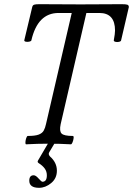

<svg xmlns="http://www.w3.org/2000/svg" viewBox="-20 -687 636 918"><path d="M105 3Q101 3 101.5 -7Q102 -17 105.5 -27Q109 -37 113 -37Q148 -37 165 -43.5Q182 -50 189 -62.5Q196 -75 200 -94L323 -625H260Q160 -625 130 -494Q129 -490 120.5 -488Q112 -486 104 -487.5Q96 -489 96 -494L134 -653Q136 -662 143 -664.5Q150 -667 168 -667Q218 -667 267 -666.5Q316 -666 365 -666Q415 -666 464 -666.5Q513 -667 562 -667Q582 -667 589 -664.5Q596 -662 596 -653L559 -494Q558 -489 549 -487Q540 -485 532 -487Q524 -489 524 -494Q530 -526 530 -541Q530 -625 455 -625H393L270 -93Q263 -60 274.5 -48.5Q286 -37 328 -37Q333 -37 332 -27Q331 -17 327 -7Q323 3 319 3Q267 0 212 0Q159 0 105 3ZM167 211Q120 211 120 177Q120 151 141 151Q151 151 164 166Q178 182 183 182Q204 182 204 151Q204 133 194 119Q184 105 165 93Q157 88 162 80L210 -2H241L216 40Q209 50 219 61Q252 90 252 129Q252 166 224.5 188.5Q197 211 167 211Z"/></svg>

Font: Junicode Two Beta Condensed
Style: Italic
Weight: 400
Width: 3
Italic angle: -9°
Version: Version 1.053; ttfautohint (v1.8.4)